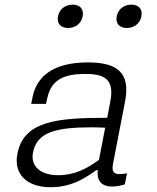

<svg xmlns="http://www.w3.org/2000/svg" viewBox="-20 -774 660 806"><path d="M349 -512C200.5 -512 133 -451 116.5 -365.5L111 -338H173L178.5 -362C196 -446 258.5 -462.5 332.5 -463.5C412.5 -464.5 462.5 -447 443 -347.5L430 -279.5C221.5 -279.5 79.5 -267 53 -128.5C36 -41 95 12 192.5 12C284.5 12 343 -31 384 -59.5H390.5C386 -22.5 399.5 9 451.5 9C466 9 483.5 6.5 504 0L513 -46.5C461 -37 446.5 -47 454.5 -87L505 -348C529.5 -473 467 -512 349 -512ZM266 -656.5C296 -656.5 321 -674.5 327 -705.5C333 -736.5 315 -754.5 285 -754.5C254.5 -754.5 229.5 -736.5 223.5 -705.5C217.5 -674.5 235.5 -656.5 266 -656.5ZM512.5 -656.5C542.5 -656.5 567.5 -674.5 573.5 -705.5C579.5 -736.5 561.5 -754.5 531.5 -754.5C501 -754.5 476 -736.5 470 -705.5C464 -674.5 482 -656.5 512.5 -656.5ZM118.5 -134C135 -219.5 216 -239.5 363.5 -239.5C378.5 -239.5 400 -239 421.5 -238L395.5 -103C345.5 -66 292 -38.5 224.5 -38.5C152.5 -38.5 107 -74 118.5 -134Z"/></svg>

Font: Monaspace Neon ExtraLight
Style: Italic
Weight: 200
Italic angle: -11°
Designer: Riley Cran & the Lettermatic Team
Foundry: Lettermatic
Version: Version 1.200 (Monaspace Neon)